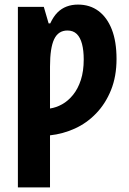

<svg xmlns="http://www.w3.org/2000/svg" viewBox="-20 -577 562 837"><path d="M320 -557Q372 -557 409.5 -529Q447 -501 467.5 -448.5Q488 -396 488 -320Q488 -244 464 -184.5Q440 -125 399 -82.5Q358 -40 306 -16.5Q254 7 198 13V240H58V-547H171L192 -475H199Q213 -505 230.5 -522.5Q248 -540 270.5 -548.5Q293 -557 320 -557ZM274 -444Q234 -444 216 -406Q198 -368 198 -287V-104Q225 -108 251 -122.5Q277 -137 298.5 -163.5Q320 -190 332.5 -228.5Q345 -267 345 -318Q345 -357 337.5 -385.5Q330 -414 314.5 -429Q299 -444 274 -444Z"/></svg>

Font: Noto Sans Display Condensed
Style: Bold
Weight: 700
Width: 3
Designer: Monotype Design Team
Foundry: Monotype Imaging Inc.
Version: Version 2.003